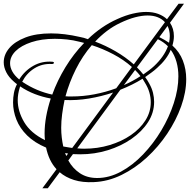

<svg xmlns="http://www.w3.org/2000/svg" viewBox="-30 -902 1018 1029"><path d="M226 107H197L273 5Q251 -19 237.5 -48Q224 -77 217 -111Q155 -137 115.5 -176Q76 -215 58 -261Q40 -307 40 -353Q40 -379 44.5 -403Q49 -427 60 -449L61 -451Q57 -454 53 -457Q49 -460 45 -464Q17 -488 3.5 -515Q-10 -542 -10 -568Q-10 -609 19.5 -644Q49 -679 106 -701Q163 -723 244 -723Q315 -723 398 -704Q409 -702 420 -699Q431 -696 441 -692Q476 -726 516 -753.5Q556 -781 599 -800Q643 -820 682 -829Q721 -838 753 -838Q790 -838 818 -827.5Q846 -817 865 -799L927 -882H956L881 -780Q902 -749 902 -708Q902 -685 894 -658Q932 -624 950 -577.5Q968 -531 968 -478Q968 -408 941 -332.5Q914 -257 866.5 -186Q819 -115 756.5 -57.5Q694 0 621.5 35.5Q549 71 473 74Q412 77 366.5 62.5Q321 48 290 21ZM480 -679Q536 -658 589.5 -627Q643 -596 687 -557L854 -783Q839 -800 815.5 -809.5Q792 -819 761 -819Q731 -819 694.5 -809.5Q658 -800 614 -779Q576 -761 542.5 -735.5Q509 -710 480 -679ZM880 -709Q880 -739 868 -763L824 -703Q838 -696 851 -688.5Q864 -681 876 -673Q878 -682 879 -691.5Q880 -701 880 -709ZM250 -395Q277 -470 320.5 -541.5Q364 -613 421 -672L397 -678Q362 -687 328.5 -690.5Q295 -694 264 -694Q193 -694 138.5 -676Q84 -658 54 -628.5Q24 -599 24 -563Q24 -541 36 -519Q48 -497 73 -476Q102 -523 149 -549.5Q196 -576 252 -571Q259 -570 259 -566Q259 -559 248 -559Q196 -562 154 -535.5Q112 -509 89 -464L92 -462Q166 -413 250 -395ZM738 -503Q754 -514 768.5 -525Q783 -536 796 -548Q850 -599 870 -654Q847 -677 816 -692L704 -541Q723 -522 738 -503ZM354 -385Q415 -385 475.5 -396.5Q536 -408 593 -429L677 -543Q633 -582 577 -611.5Q521 -641 462 -660Q412 -602 376.5 -531Q341 -460 321 -386Q329 -385 337.5 -385Q346 -385 354 -385ZM491 52Q555 52 618 18Q681 -16 736.5 -74Q792 -132 834.5 -203Q877 -274 901.5 -349.5Q926 -425 926 -493Q926 -534 916 -570Q906 -606 885 -635Q875 -610 856.5 -585.5Q838 -561 812 -538Q798 -525 781.5 -513Q765 -501 748 -489Q754 -481 759.5 -472Q765 -463 770 -454Q784 -429 790 -404.5Q796 -380 796 -356Q796 -298 763.5 -247.5Q731 -197 675 -158Q619 -119 548 -97Q477 -75 400 -75Q380 -75 361 -76L336 -42Q360 1 398.5 26.5Q437 52 491 52ZM723 -494Q710 -511 694 -527L634 -446Q682 -467 723 -494ZM421 -105Q493 -105 557.5 -124.5Q622 -144 671.5 -178Q721 -212 749.5 -257Q778 -302 778 -354Q778 -380 770.5 -406.5Q763 -433 746 -460L734 -480Q679 -446 615 -421L384 -107Q403 -105 421 -105ZM211 -151Q210 -160 209.5 -168.5Q209 -177 209 -187Q209 -231 217.5 -278Q226 -325 242 -374Q198 -382 156.5 -398Q115 -414 78 -439L76 -433Q65 -398 65 -365Q65 -306 99.5 -247.5Q134 -189 211 -151ZM332 -113Q345 -111 357 -109L576 -406Q513 -385 447 -374Q381 -363 316 -366Q308 -328 303 -290Q298 -252 298 -217Q298 -190 301 -165Q304 -140 309 -117ZM319 -82Q322 -74 325 -66L335 -79Q327 -81 319 -82Z"/></svg>

Font: Mea Culpa
Style: Regular
Weight: 400
Designer: Robert E. Leuschke
Foundry: Robert E. Leuschke
Version: Version 1.010; ttfautohint (v1.8.3)